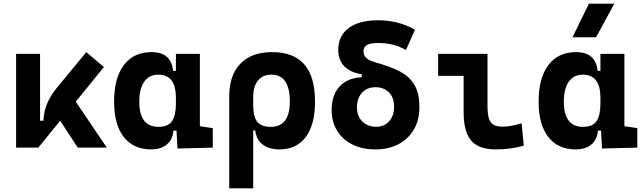

<svg xmlns="http://www.w3.org/2000/svg" viewBox="-20 -815 3556 1060"><path d="M191.4 0 172.9 -148.4H219.7Q221.2 -197.3 240.2 -242.9Q259.3 -288.6 294.9 -331.5L456.5 -527.3L553.7 -444.8ZM68.8 0V-517.6H201.2V-52.2L191.4 0ZM409.2 0 259.8 -228.5 369.1 -296.9 569.8 0Z M814.5 9.8Q717.3 9.8 663.6 -58.3Q609.9 -126.5 609.9 -253.9Q609.9 -384.3 663.8 -455.8Q717.8 -527.3 816.4 -527.3Q870.6 -527.3 900.4 -501.7Q930.2 -476.1 935.5 -423.8H981.4L951.2 -274.9Q951.2 -338.9 927 -370.8Q902.8 -402.8 854 -402.8Q803.7 -402.8 776.4 -364Q749 -325.2 749 -253.9Q749 -114.7 855 -114.7Q908.7 -114.7 929.9 -146.7Q951.2 -178.7 951.2 -242.7V-267.1L986.3 -93.8H937.5Q934.6 -59.6 918.5 -36.4Q902.3 -13.2 876 -1.7Q849.6 9.8 814.5 9.8ZM960 4.9 951.2 -151.9V-254.4H1083.5V-118.2L1154.8 -107.4V0ZM951.2 -211.4V-517.6H1083.5V-212.4Z M1523.4 9.8Q1466.3 9.8 1430.9 -16.6Q1395.5 -43 1389.2 -94.7H1336.4L1377.9 -234.9Q1377.9 -171.4 1399.9 -143.1Q1421.9 -114.7 1476.1 -114.7Q1527.3 -114.7 1553.7 -149.7Q1580.1 -184.6 1580.1 -253.9Q1580.1 -328.6 1554.7 -365.7Q1529.3 -402.8 1478.5 -402.8Q1430.2 -402.8 1404.1 -370.4Q1377.9 -337.9 1377.9 -278.8L1245.6 -283.2Q1245.6 -399.9 1307.4 -463.6Q1369.1 -527.3 1482.4 -527.3Q1601.1 -527.3 1660.2 -459.2Q1719.2 -391.1 1719.2 -253.9Q1719.2 -126.5 1668 -58.3Q1616.7 9.8 1523.4 9.8ZM1245.6 224.6V-283.2H1377.9V224.6Z M2052.2 9.8Q1979.5 9.8 1925.3 -17.3Q1871.1 -44.4 1841.1 -93.5Q1811 -142.6 1811 -208Q1811 -289.6 1854.2 -336.9Q1897.5 -384.3 1977.1 -388.7V-420.9L2005.4 -401.9Q1946.3 -406.2 1911.6 -425.8Q1877 -445.3 1862.1 -474.6Q1847.2 -503.9 1847.2 -537.6Q1847.2 -616.7 1904.8 -659.9Q1962.4 -703.1 2067.4 -703.1Q2179.7 -703.1 2271 -650.9L2221.2 -538.6Q2155.8 -577.6 2067.4 -577.6Q2024.9 -577.6 2005.9 -566.7Q1986.8 -555.7 1986.8 -531.2Q1986.8 -508.8 2002.7 -494.4Q2018.6 -480 2058.6 -468.8Q2133.8 -448.2 2186.8 -420.9Q2239.7 -393.6 2267.6 -347.2Q2295.4 -300.8 2295.4 -222.7Q2295.4 -152.8 2265.1 -100.3Q2234.9 -47.9 2180.2 -19Q2125.5 9.8 2052.2 9.8ZM2057.1 -115.2Q2102.1 -115.2 2128.9 -146.2Q2155.8 -177.2 2155.8 -224.1Q2155.8 -276.4 2127.4 -304.9Q2099.1 -333.5 2052.7 -333.5Q2006.8 -333.5 1978.8 -303.2Q1950.7 -272.9 1950.7 -222.7Q1950.7 -173.8 1980 -144.5Q2009.3 -115.2 2057.1 -115.2Z M2716.8 9.8Q2622.6 9.8 2581.1 -39.1Q2539.6 -87.9 2539.6 -195.3V-517.6H2671.4V-232.9Q2671.4 -191.9 2677.7 -166Q2683.9 -140.1 2702.1 -127.9Q2720.3 -115.7 2755.9 -115.7Q2796.9 -115.7 2859.9 -134.3L2871.6 -10.7Q2831.5 0 2795.2 4.9Q2758.8 9.8 2716.8 9.8ZM2398.9 -396V-517.6H2562.5V-396Z M3158.2 9.8Q3061 9.8 3007.3 -58.3Q2953.6 -126.5 2953.6 -253.9Q2953.6 -384.3 3007.6 -455.8Q3061.5 -527.3 3160.2 -527.3Q3214.4 -527.3 3244.1 -501.7Q3273.9 -476.1 3279.3 -423.8H3325.2L3294.9 -274.9Q3294.9 -338.9 3270.8 -370.8Q3246.6 -402.8 3197.8 -402.8Q3147.5 -402.8 3120.1 -364Q3092.8 -325.2 3092.8 -253.9Q3092.8 -114.7 3198.7 -114.7Q3252.4 -114.7 3273.7 -146.7Q3294.9 -178.7 3294.9 -242.7V-267.1L3330.1 -93.8H3281.2Q3278.3 -59.6 3262.2 -36.4Q3246.1 -13.2 3219.7 -1.7Q3193.4 9.8 3158.2 9.8ZM3303.7 4.9 3294.9 -151.9V-254.4H3427.2V-118.2L3498.5 -107.4V0ZM3294.9 -211.4V-517.6H3427.2V-212.4ZM3140.6 -609.4 3231.4 -794.9H3371.6L3271 -609.4Z"/></svg>

Font: Cascadia Mono
Style: Regular
Weight: 400
Monospace: yes
Designer: Aaron Bell
Foundry: Saja Typeworks
Version: Version 2102.003